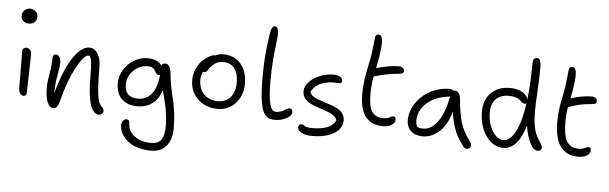

<svg xmlns="http://www.w3.org/2000/svg" viewBox="-61 -1029 5037 1588"><g transform="rotate(5 2457.5 -234.5)"><path d="M132.8 -632.8Q104.5 -632.8 86.7 -649.7Q68.8 -666.5 68.8 -691.9Q68.8 -718.8 87.6 -737.8Q106.4 -756.8 133.8 -756.8Q163.6 -756.8 181.9 -737.8Q200.2 -718.8 200.2 -693.8Q200.2 -668.9 182.4 -650.9Q164.6 -632.8 132.8 -632.8ZM141.1 -34.2Q123.5 -34.2 112.3 -52.2Q101.1 -70.3 101.1 -98.1Q101.1 -189.9 100.1 -275.1Q99.1 -360.4 99.1 -391.1Q99.1 -432.1 130.9 -432.1Q148.9 -432.1 161.6 -418.5Q174.3 -404.8 174.8 -380.9Q175.3 -349.6 171.1 -220.5Q167 -91.3 167 -63Q167 -34.2 141.1 -34.2Z M776.9 66.9Q679.2 66.9 679.2 -248Q679.2 -323.7 674.8 -358.4Q670.4 -393.1 658.2 -411.1Q654.3 -412.1 646 -412.1Q628.4 -412.1 602.1 -380.4Q575.7 -348.6 548.3 -297.1Q521 -245.6 494.4 -174.6Q467.8 -103.5 450.2 -30.8Q440.4 11.2 428.5 28.6Q416.5 45.9 397.9 45.9Q364.3 45.9 346.2 2Q328.1 -42 328.1 -113.8Q328.1 -169.9 341.1 -237.3Q354 -304.7 354 -368.2Q354 -381.3 361.1 -389.6Q368.2 -397.9 380.9 -397.9Q396 -397.9 408.4 -381.6Q420.9 -365.2 420.9 -332Q420.9 -297.9 406.7 -222.7Q392.6 -147.5 394 -78.1Q444.3 -267.1 513.2 -373Q582 -479 651.9 -479Q694.3 -479 720.7 -436Q747.1 -393.1 747.1 -325.2Q747.1 -178.2 756.6 -101.1Q766.1 -23.9 797.9 2.9Q812 14.2 812 34.2Q812 46.9 803 56.9Q793.9 66.9 776.9 66.9Z M1232.4 326.2Q1177.7 326.2 1132.3 314Q1086.9 301.8 1057.1 282.2Q1027.3 262.7 1006.6 237.5Q985.8 212.4 976.8 187Q967.8 161.6 967.8 137.2Q967.8 116.2 979.5 100.6Q991.2 85 1007.3 85Q1033.7 85 1033.7 117.2Q1033.7 181.2 1088.6 221.7Q1143.6 262.2 1224.6 262.2Q1286.6 262.2 1311.5 225.6Q1336.4 189 1336.4 113.8Q1336.4 70.8 1330.8 25.9Q1325.2 -19 1319.6 -44.9Q1314 -70.8 1302.2 -117.9Q1290.5 -165 1286.6 -181.2Q1262.2 -106 1211.2 -67.9Q1160.2 -29.8 1089.4 -29.8Q1004.9 -29.8 957.3 -75Q909.7 -120.1 909.7 -206.1Q909.7 -264.6 941.2 -317.1Q972.7 -369.6 1024.9 -401.4Q1077.1 -433.1 1135.7 -433.1Q1225.6 -433.1 1256.3 -380.9Q1260.3 -401.9 1287.6 -401.9Q1309.1 -401.9 1321.5 -381.1Q1334 -360.4 1336.4 -329.1Q1341.3 -273.9 1353 -214.8Q1364.7 -155.8 1375.5 -113.8Q1386.2 -71.8 1394.8 -8.1Q1403.3 55.7 1403.3 125Q1403.3 219.2 1358.4 272.7Q1313.5 326.2 1232.4 326.2ZM976.6 -201.2Q976.6 -92.8 1088.4 -92.8Q1154.3 -92.8 1198.2 -144Q1242.2 -195.3 1252.4 -305.2Q1252 -304.7 1248.5 -303.2Q1245.1 -301.8 1243.7 -301.8Q1232.9 -301.8 1225.6 -308.6Q1218.3 -315.4 1213.1 -325Q1208 -334.5 1201.2 -344Q1194.3 -353.5 1180.7 -360.4Q1167 -367.2 1146.5 -367.2Q1076.2 -367.2 1026.4 -317.1Q976.6 -267.1 976.6 -201.2Z M1751.5 -65.9Q1650.4 -65.9 1585.4 -128.7Q1520.5 -191.4 1520.5 -288.1Q1520.5 -335.4 1539.8 -378.2Q1559.1 -420.9 1586.2 -447.5Q1613.3 -474.1 1640.1 -489.5Q1667 -504.9 1684.6 -504.9Q1687.5 -504.9 1688.5 -503.9Q1724.6 -520 1757.3 -520Q1850.1 -520 1903.8 -458.5Q1957.5 -397 1957.5 -291Q1957.5 -194.8 1898.4 -130.4Q1839.4 -65.9 1751.5 -65.9ZM1587.4 -294.9Q1587.4 -219.2 1630.9 -174.6Q1674.3 -129.9 1748.5 -129.9Q1813.5 -129.9 1851.6 -175.3Q1889.6 -220.7 1889.6 -296.9Q1889.6 -372.1 1856.9 -414.1Q1824.2 -456.1 1765.6 -456.1Q1733.9 -456.1 1712.4 -446.3Q1690.9 -436.5 1670.4 -416Q1658.2 -403.8 1648.4 -388.2Q1638.7 -372.6 1632.3 -366.2Q1626 -359.9 1614.3 -359.9Q1606.4 -359.9 1603.5 -360.8Q1587.4 -329.6 1587.4 -294.9Z M2231.9 -17.1Q2204.6 -17.1 2186 -23.2Q2167.5 -29.3 2149.7 -49.1Q2131.8 -68.8 2121.3 -104.2Q2110.8 -139.6 2104.5 -199.7Q2098.1 -259.8 2098.1 -345.2Q2098.1 -464.8 2105 -545.9Q2111.8 -627 2126 -719.2Q2132.3 -757.3 2140.9 -772.7Q2149.4 -788.1 2163.1 -788.1Q2194.3 -788.1 2194.3 -729Q2194.3 -703.1 2187.3 -652.6Q2180.2 -602.1 2173.1 -517.6Q2166 -433.1 2166 -325.2Q2166 -84 2230 -84Q2253.4 -84 2272 -89.8Q2290.5 -95.7 2300 -103Q2309.6 -110.4 2321.5 -116.2Q2333.5 -122.1 2345.2 -122.1Q2369.1 -122.1 2369.1 -92.8Q2369.1 -63.5 2325.9 -40.3Q2282.7 -17.1 2231.9 -17.1Z M2547.9 88.9Q2492.7 88.9 2459.7 70.3Q2426.8 51.8 2426.8 28.8Q2426.8 16.1 2434.6 8.1Q2442.4 0 2456.1 0Q2462.4 0 2468.5 3.7Q2474.6 7.3 2480.2 12Q2485.8 16.6 2502.4 20.3Q2519 23.9 2543.9 23.9Q2701.2 23.9 2736.8 -57.1Q2731.9 -77.6 2713.1 -93Q2694.3 -108.4 2668.5 -118.7Q2642.6 -128.9 2612.3 -138.4Q2582 -147.9 2552.7 -158.9Q2523.4 -169.9 2499.5 -184.1Q2475.6 -198.2 2460.7 -221.2Q2445.8 -244.1 2445.8 -273.9Q2445.8 -315.4 2481.4 -352.8Q2517.1 -390.1 2573.7 -411.9Q2630.4 -433.6 2689 -432.1Q2718.8 -431.6 2738.3 -418Q2757.8 -404.3 2757.8 -390.1Q2757.8 -365.2 2728 -365.2Q2726.6 -365.2 2714.4 -366.2Q2702.1 -367.2 2690.9 -367.2Q2625 -367.2 2576.4 -344Q2527.8 -320.8 2503.9 -275.9Q2507.3 -256.3 2525.6 -241.7Q2543.9 -227.1 2570.1 -217.3Q2596.2 -207.5 2627 -198.2Q2657.7 -189 2687.7 -178Q2717.8 -167 2742.7 -152.6Q2767.6 -138.2 2782.7 -114.7Q2797.9 -91.3 2797.9 -61Q2797.9 -12.2 2761.7 22.7Q2725.6 57.6 2670.4 73.2Q2615.2 88.9 2547.9 88.9Z M3125 -43Q2931.6 -43 2931.6 -292Q2931.6 -355.5 2940.4 -415.3Q2949.2 -475.1 2962.6 -537.1Q2976.1 -599.1 2981 -632.8Q2985.4 -671.4 2990.5 -717Q2995.6 -762.7 2996.1 -768.1Q2999.5 -794.9 3023.9 -794.9Q3049.3 -794.9 3054.9 -756.8Q3060.5 -718.8 3049.8 -646Q3042.5 -587.4 3026.9 -516.1Q3069.3 -529.8 3120.6 -538.8Q3171.9 -547.9 3212.9 -547.9Q3233.4 -547.9 3246.1 -538.3Q3258.8 -528.8 3258.8 -513.2Q3258.8 -500 3250.7 -494.1Q3242.7 -488.3 3223.6 -486.8Q3117.7 -478 3012.7 -445.8Q2999 -370.6 2999 -295.9Q2999 -193.8 3029.1 -151.4Q3059.1 -108.9 3122.1 -108.9Q3140.6 -108.9 3154.3 -112.3Q3168 -115.7 3173.8 -119.9Q3179.7 -124 3187.5 -127.4Q3195.3 -130.9 3204.1 -130.9Q3225.1 -130.9 3225.1 -104Q3225.1 -80.1 3197.8 -61.5Q3170.4 -43 3125 -43Z M3461.4 12.2Q3397.9 12.2 3361.8 -20.8Q3325.7 -53.7 3325.7 -110.8Q3325.7 -152.3 3341.1 -194.3Q3356.4 -236.3 3385.7 -272.7Q3415 -309.1 3453.9 -337.2Q3492.7 -365.2 3543 -381.6Q3593.3 -397.9 3647.5 -397.9Q3669.9 -397.9 3681.6 -386.2Q3687.5 -388.2 3692.9 -388.2Q3712.4 -388.2 3725.6 -369.9Q3738.8 -351.6 3740.7 -321.8Q3751.5 -201.2 3774.4 -126.7Q3797.4 -52.2 3855.5 24.9Q3870.6 43.5 3862.3 63.2Q3854 83 3831.5 83Q3820.3 83 3814.5 78.4Q3808.6 73.7 3799.8 62Q3771 23.4 3753.4 -6.3Q3735.8 -36.1 3717.8 -90.3Q3699.7 -144.5 3691.4 -212.9Q3674.8 -153.8 3648.4 -109.1Q3622.1 -64.5 3590.8 -38.8Q3559.6 -13.2 3527.1 -0.5Q3494.6 12.2 3461.4 12.2ZM3396.5 -112.8Q3396.5 -85.9 3407.7 -63Q3425.8 -51.8 3457.5 -51.8Q3526.4 -51.8 3579.3 -125.2Q3632.3 -198.7 3656.7 -335Q3532.7 -321.8 3464.6 -259Q3396.5 -196.3 3396.5 -112.8Z M4133.3 49.8Q4075.2 49.8 4028.3 10.7Q3981.4 -28.3 3955.8 -93.3Q3930.2 -158.2 3930.2 -234.9Q3930.2 -331.5 3988.5 -390.4Q4046.9 -449.2 4142.1 -449.2Q4205.1 -449.2 4246.3 -426.5Q4287.6 -403.8 4296.4 -368.2Q4312 -502.4 4312 -663.1Q4312 -715.8 4346.2 -715.8Q4380.4 -715.8 4380.4 -643.1Q4380.4 -563.5 4373.8 -446.8Q4367.2 -330.1 4367.2 -264.2Q4367.2 -204.1 4375.7 -157.2Q4384.3 -110.4 4396.5 -84.2Q4408.7 -58.1 4420.9 -39.6Q4433.1 -21 4441.7 -6.6Q4450.2 7.8 4450.2 20Q4450.2 31.2 4441.7 40Q4433.1 48.8 4417 48.8Q4383.3 48.8 4353.8 -8.8Q4324.2 -66.4 4312 -153.8Q4281.7 -49.3 4235.6 0.2Q4189.5 49.8 4133.3 49.8ZM3996.1 -234.9Q3996.1 -143.1 4035.9 -79.1Q4075.7 -15.1 4127 -15.1Q4183.1 -15.1 4226.6 -97.9Q4270 -180.7 4292 -335Q4285.6 -330.1 4278.3 -330.1Q4268.6 -330.1 4260 -335.7Q4251.5 -341.3 4242.9 -349.1Q4234.4 -356.9 4223.1 -364.7Q4211.9 -372.6 4191.2 -378.2Q4170.4 -383.8 4143.1 -383.8Q4071.8 -383.8 4033.9 -344.2Q3996.1 -304.7 3996.1 -234.9Z M4755.9 67.9Q4558.6 67.9 4558.6 -204.1Q4558.6 -260.3 4565.7 -312.3Q4572.8 -364.3 4584.7 -421.1Q4596.7 -478 4600.6 -505.9Q4605 -544.4 4610.1 -590.1Q4615.2 -635.7 4615.7 -641.1Q4619.1 -668 4642.6 -668Q4668.9 -668 4674.8 -629.9Q4680.7 -591.8 4669.9 -519Q4664.1 -471.7 4649.9 -405.8Q4740.7 -438 4824.7 -438Q4844.2 -438 4856.9 -428.7Q4869.6 -419.4 4869.6 -403.8Q4869.6 -389.6 4861.8 -383.5Q4854 -377.4 4835 -376Q4771.5 -371.1 4727.1 -360.6Q4682.6 -350.1 4635.7 -332Q4626 -273.4 4626 -208Q4626 -93.8 4656.7 -45.9Q4687.5 2 4752.9 2Q4782.2 2 4803.2 -8.1Q4824.2 -18.1 4834 -18.1Q4856 -18.1 4856 6.8Q4856 31.2 4828.9 49.6Q4801.8 67.9 4755.9 67.9Z"/></g></svg>

Font: Shantell Sans Irregular Bouncy
Style: Regular
Weight: 300
Designer: Stephen Nixon, Anya Danilova, Shantell Martin
Foundry: Arrow Type
Version: Version 1.006;[9816181b4]